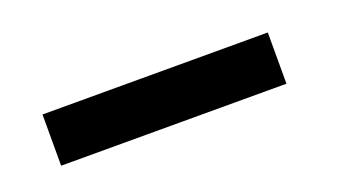

<svg xmlns="http://www.w3.org/2000/svg" viewBox="-26 -427 516 287"><g transform="rotate(-20 232.5 -283.0)"><path d="M40 -242.7V-324.2H398.4V-242.7Z"/></g></svg>

Font: Epilogue SemiBold
Style: Regular
Weight: 600
Designer: Tyler Finck
Foundry: Etcetera Type Co
Version: Version 2.112